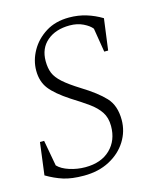

<svg xmlns="http://www.w3.org/2000/svg" viewBox="-93 -637 580 712"><g transform="rotate(-15 197.0 -280.5)"><path d="M142 10Q95 10 63.5 0Q32 -10 0 -29L16 -153H32L50 -54Q65 -38 94.5 -28.5Q124 -19 155 -19Q216 -19 251 -53Q286 -87 286 -142Q286 -174 271.5 -196Q257 -218 230.5 -237Q204 -256 167 -279Q115 -313 93 -341.5Q71 -370 71 -412Q71 -451 91.5 -487.5Q112 -524 149.5 -547.5Q187 -571 239 -571Q274 -571 305 -561.5Q336 -552 364 -535L348 -415H333L318 -507Q308 -520 285.5 -531Q263 -542 234 -542Q180 -542 147 -514Q114 -486 114 -437Q114 -410 122 -390.5Q130 -371 152 -351.5Q174 -332 214 -307Q271 -272 300.5 -240.5Q330 -209 330 -154Q330 -110 306.5 -72.5Q283 -35 240.5 -12.5Q198 10 142 10Z"/></g></svg>

Font: Spectral SC ExtraLight
Style: Italic
Weight: 275
Italic angle: -10°
Designer: Jean-Baptiste Levee
Foundry: Production Type
Version: Version 2.001